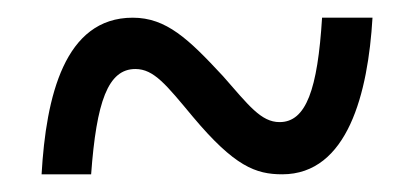

<svg xmlns="http://www.w3.org/2000/svg" viewBox="-20 -465 465 217"><path d="M27 -268H83C89 -350 102 -387 133 -387C154 -387 168 -369 198 -333C245 -277 269 -268 299 -268C373 -268 396 -360 401 -445H344C339 -364 326 -327 296 -327C275 -327 261 -346 232 -379C193 -421 168 -445 130 -445C53 -445 32 -356 27 -268Z"/></svg>

Font: Noto Serif Ethiopic ExtraCondensed Medium
Style: Regular
Weight: 500
Width: 2
Designer: Monotype Design Team
Foundry: Monotype Imaging Inc.
Version: Version 2.102